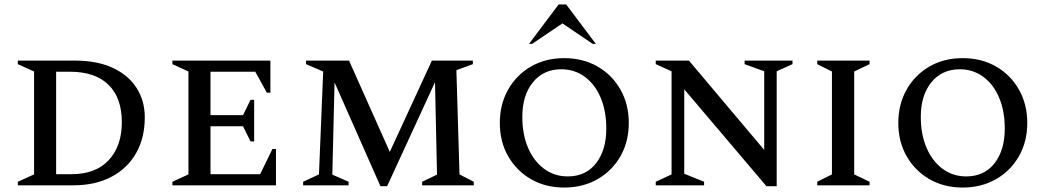

<svg xmlns="http://www.w3.org/2000/svg" viewBox="-20 -832 4697 862"><path d="M60 0V-16L133 -49V-511L60 -544V-560H315Q416 -560 486 -527.5Q556 -495 593 -437.5Q630 -380 630 -305Q630 -213 591 -144.5Q552 -76 480 -38Q408 0 309 0ZM294 -510H232V-50H301Q410 -50 468.5 -113.5Q527 -177 527 -283Q527 -393 467 -451.5Q407 -510 294 -510Z M754 0V-16L826 -49V-511L754 -544V-560H1194V-416H1178L1126 -510H925V-315H1071L1105 -384H1121V-197H1105L1071 -265H925V-50H1148L1203 -163H1219V0Z M1341 0V-16L1412 -49L1431 -511L1354 -544V-560H1547L1730 -150L1919 -560H2103V-544L2029 -517L2043 -49L2107 -16V0H1875V-16L1942 -48L1933 -463L1718 4H1688L1482 -462L1472 -48L1545 -16V0Z M2513 10Q2429 10 2364 -27.5Q2299 -65 2261.5 -130.5Q2224 -196 2224 -280Q2224 -364 2261.5 -430Q2299 -496 2364 -533.5Q2429 -571 2513 -571Q2597 -571 2662.5 -533.5Q2728 -496 2765.5 -430Q2803 -364 2803 -280Q2803 -196 2765.5 -130.5Q2728 -65 2662.5 -27.5Q2597 10 2513 10ZM2529 -40Q2610 -40 2656 -99Q2702 -158 2702 -255Q2702 -334 2676.5 -394Q2651 -454 2605 -487.5Q2559 -521 2500 -521Q2420 -521 2372.5 -462.5Q2325 -404 2325 -308Q2325 -228 2351 -168Q2377 -108 2423 -74Q2469 -40 2529 -40ZM2355 -635 2488 -812H2522L2655 -635H2641L2505 -727L2369 -635Z M2924 0V-16L2995 -49V-512L2924 -544V-560H3073L3411 -159V-512L3323 -544V-560H3538V-544L3467 -512V4H3421L3052 -431V-52L3141 -16V0Z M3649 0V-16L3715 -49V-511L3649 -544V-560H3884V-544L3815 -511V-49L3884 -16V0Z M4302 10Q4218 10 4153 -27.5Q4088 -65 4050.5 -130.5Q4013 -196 4013 -280Q4013 -364 4050.5 -430Q4088 -496 4153 -533.5Q4218 -571 4302 -571Q4386 -571 4451.5 -533.5Q4517 -496 4554.5 -430Q4592 -364 4592 -280Q4592 -196 4554.5 -130.5Q4517 -65 4451.5 -27.5Q4386 10 4302 10ZM4318 -40Q4399 -40 4445 -99Q4491 -158 4491 -255Q4491 -334 4465.5 -394Q4440 -454 4394 -487.5Q4348 -521 4289 -521Q4209 -521 4161.5 -462.5Q4114 -404 4114 -308Q4114 -228 4140 -168Q4166 -108 4212 -74Q4258 -40 4318 -40Z"/></svg>

Font: Spectral SC Medium
Style: Regular
Weight: 500
Designer: Jean-Baptiste Levee
Foundry: Production Type
Version: Version 2.001